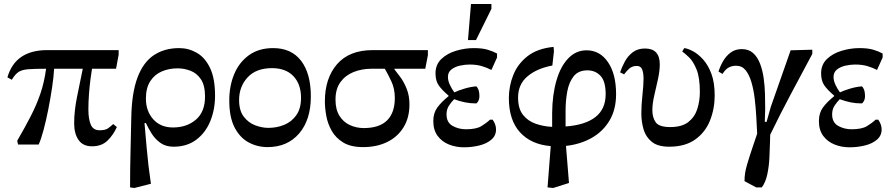

<svg xmlns="http://www.w3.org/2000/svg" viewBox="-20 -721 4451 958"><path d="M439 9Q394 9 372 -22.5Q350 -54 350 -106Q350 -167 364.5 -238.5Q379 -310 393 -378H250Q248 -339 240 -285Q232 -231 221 -175.5Q210 -120 197.5 -73Q185 -26 173 0H70L66 -19Q105 -86 134 -142.5Q163 -199 182 -255Q201 -311 210 -378Q152 -378 120.5 -375.5Q89 -373 72 -361.5Q55 -350 39 -323L17 -335Q37 -404 87 -437.5Q137 -471 215 -471H572V-448L559 -378H439Q436 -360 431.5 -326Q427 -292 424 -252Q421 -212 421 -175Q421 -127 433 -99Q445 -71 477 -71Q506 -71 519.5 -81Q533 -91 545 -102L563 -87Q545 -47 516 -19Q487 9 439 9Z M733 196 650 217 629 214Q629 114 631.5 25Q634 -64 635 -132Q637 -257 666 -334Q695 -411 748 -446Q801 -481 874 -481Q921 -481 962 -457.5Q1003 -434 1028 -382Q1053 -330 1053 -243Q1053 -175 1029.5 -117Q1006 -59 959.5 -24Q913 11 846 11Q807 11 780.5 -8Q754 -27 737 -54Q720 -81 708 -107H701Q707 -37 711.5 13.5Q716 64 721 106.5Q726 149 733 196ZM843 -85Q912 -85 957.5 -124Q1003 -163 1003 -239Q1003 -295 982.5 -325.5Q962 -356 930.5 -368Q899 -380 866 -380Q823 -380 787 -364.5Q751 -349 729.5 -315.5Q708 -282 708 -229Q708 -167 744.5 -126Q781 -85 843 -85Z M1315 13Q1264 13 1220.5 -10.5Q1177 -34 1150.5 -85Q1124 -136 1124 -220Q1124 -292 1148.5 -351Q1173 -410 1222 -445.5Q1271 -481 1343 -481Q1434 -481 1482.5 -417.5Q1531 -354 1531 -240Q1531 -123 1472.5 -55Q1414 13 1315 13ZM1319 -83Q1362 -83 1399 -98.5Q1436 -114 1459 -147Q1482 -180 1482 -233Q1482 -301 1444 -341Q1406 -381 1337 -381Q1258 -381 1215.5 -335Q1173 -289 1173 -222Q1173 -169 1196.5 -138.5Q1220 -108 1254 -95.5Q1288 -83 1319 -83Z M1792 13Q1730 13 1692.5 -10Q1655 -33 1635 -68.5Q1615 -104 1608 -143Q1601 -182 1601 -215Q1601 -331 1662 -401Q1723 -471 1840 -471H2115V-446L2102 -378H1948V-375Q1961 -359 1978.5 -335Q1996 -311 2009.5 -277Q2023 -243 2023 -200Q2023 -133 1993 -85Q1963 -37 1911 -12Q1859 13 1792 13ZM1900 -378H1834Q1785 -378 1744 -361.5Q1703 -345 1678.5 -311Q1654 -277 1654 -224Q1654 -175 1673.5 -143.5Q1693 -112 1725.5 -97Q1758 -82 1795 -82Q1873 -82 1911.5 -120.5Q1950 -159 1950 -232Q1950 -278 1933 -314.5Q1916 -351 1900 -378Z M2295 14Q2255 14 2220 0Q2185 -14 2163.5 -43Q2142 -72 2142 -117Q2142 -157 2162 -184.5Q2182 -212 2218 -241V-244Q2185 -272 2169 -295Q2153 -318 2153 -355Q2153 -399 2182.5 -427Q2212 -455 2256.5 -468Q2301 -481 2344 -481Q2386 -481 2413 -473Q2440 -465 2460 -454V-434L2432 -372Q2411 -383 2384.5 -391Q2358 -399 2323 -399Q2300 -399 2275 -393.5Q2250 -388 2232.5 -374.5Q2215 -361 2215 -337Q2215 -318 2225 -297Q2235 -276 2247 -260Q2265 -269 2296.5 -278.5Q2328 -288 2355 -290Q2360 -290 2366 -276.5Q2372 -263 2372 -241Q2372 -227 2366 -216Q2360 -205 2355 -205Q2326 -205 2299.5 -210.5Q2273 -216 2246 -226Q2233 -213 2220.5 -194.5Q2208 -176 2208 -150Q2208 -110 2238 -93Q2268 -76 2305 -76Q2356 -76 2381.5 -91.5Q2407 -107 2425 -124H2438Q2455 -100 2455 -75Q2455 -44 2431.5 -24Q2408 -4 2371 5Q2334 14 2295 14ZM2355 -521H2315L2330 -701H2432V-677Z M2819 192 2740 217 2712 214 2728 8Q2630 0 2574.5 -61Q2519 -122 2519 -232Q2519 -291 2541 -346.5Q2563 -402 2612 -440.5Q2661 -479 2742 -487L2744 -466L2736 -394Q2660 -380 2612.5 -340.5Q2565 -301 2565 -234Q2565 -179 2589.5 -148Q2614 -117 2653 -103.5Q2692 -90 2735 -88V-158Q2736 -249 2756.5 -319.5Q2777 -390 2815.5 -430Q2854 -470 2907 -470Q2973 -470 3013.5 -411Q3054 -352 3054 -251Q3054 -175 3021.5 -120Q2989 -65 2932.5 -33Q2876 -1 2804 7ZM2802 -90Q2900 -97 2951 -137Q3002 -177 3002 -251Q3002 -316 2976 -343Q2950 -370 2911 -370Q2866 -370 2842.5 -340.5Q2819 -311 2810.5 -265Q2802 -219 2802 -169Z M3319 11Q3262 11 3232 -13.5Q3202 -38 3191 -76Q3180 -114 3180 -156Q3180 -197 3185.5 -246.5Q3191 -296 3191 -329Q3191 -357 3184 -374.5Q3177 -392 3158 -392Q3134 -392 3119 -378Q3104 -364 3094 -350L3074 -360Q3083 -387 3098 -414.5Q3113 -442 3137.5 -460.5Q3162 -479 3198 -479Q3272 -479 3272 -400Q3272 -367 3263 -326Q3254 -285 3244.5 -244.5Q3235 -204 3235 -171Q3235 -134 3252 -110.5Q3269 -87 3324 -87Q3383 -87 3415 -112.5Q3447 -138 3459.5 -178Q3472 -218 3472 -262Q3472 -334 3455.5 -374.5Q3439 -415 3418 -435Q3397 -455 3384 -464L3394 -481Q3412 -479 3437.5 -465.5Q3463 -452 3488 -424.5Q3513 -397 3529.5 -353Q3546 -309 3546 -245Q3546 -179 3523 -120.5Q3500 -62 3449.5 -25.5Q3399 11 3319 11Z M3781 214H3753L3695 183Q3694 145 3708 98.5Q3722 52 3738 5Q3743 -10 3748 -24.5Q3753 -39 3758 -54Q3756 -93 3753.5 -139Q3751 -185 3745.5 -230Q3740 -275 3729 -312Q3718 -349 3700 -371Q3682 -393 3653 -393Q3633 -393 3616.5 -384.5Q3600 -376 3585 -352L3565 -364Q3573 -390 3588 -416Q3603 -442 3626 -459Q3649 -476 3681 -476Q3716 -476 3738 -456Q3760 -436 3772.5 -403Q3785 -370 3790.5 -330.5Q3796 -291 3797 -251Q3798 -211 3798 -178L3796 -113H3805L3826 -188L3925 -470L4033 -473V-452Q3979 -351 3926 -251.5Q3873 -152 3823 -49Q3823 -42 3822.5 -32.5Q3822 -23 3822 -12Q3821 22 3819 65.5Q3817 109 3808.5 149Q3800 189 3781 214Z M4219 14Q4179 14 4144 0Q4109 -14 4087.5 -43Q4066 -72 4066 -117Q4066 -157 4086 -184.5Q4106 -212 4142 -241V-244Q4109 -272 4093 -295Q4077 -318 4077 -355Q4077 -399 4106.5 -427Q4136 -455 4180.5 -468Q4225 -481 4268 -481Q4310 -481 4337 -473Q4364 -465 4384 -454V-434L4356 -372Q4335 -383 4308.5 -391Q4282 -399 4247 -399Q4224 -399 4199 -393.5Q4174 -388 4156.5 -374.5Q4139 -361 4139 -337Q4139 -318 4149 -297Q4159 -276 4171 -260Q4189 -269 4220.5 -278.5Q4252 -288 4279 -290Q4284 -290 4290 -276.5Q4296 -263 4296 -241Q4296 -227 4290 -216Q4284 -205 4279 -205Q4250 -205 4223.5 -210.5Q4197 -216 4170 -226Q4157 -213 4144.5 -194.5Q4132 -176 4132 -150Q4132 -110 4162 -93Q4192 -76 4229 -76Q4280 -76 4305.5 -91.5Q4331 -107 4349 -124H4362Q4379 -100 4379 -75Q4379 -44 4355.5 -24Q4332 -4 4295 5Q4258 14 4219 14Z"/></svg>

Font: STIX Two Text Medium
Style: Regular
Weight: 500
Designer: Ross Mills, John Hudson & Paul Hanslow, Tiro Typeworks Ltd; with prior portions MicroPress Inc., and Coen Hoffman.
Foundry: Tiro Typeworks Ltd
Version: Version 2.13 b171